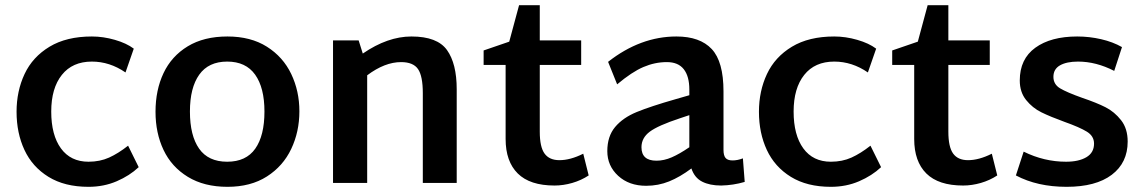

<svg xmlns="http://www.w3.org/2000/svg" viewBox="-20 -707 4421 742"><path d="M44 -275Q44 -355 75 -421Q106 -487 171.5 -526.5Q237 -566 335 -566Q379 -566 424 -553Q469 -540 497 -519L465 -427Q404 -469 335 -469Q260 -469 219 -417.5Q178 -366 178 -276Q178 -185 215.5 -133.5Q253 -82 322 -82Q366 -82 401.5 -98Q437 -114 475 -144L516 -61Q481 -28 431 -6.5Q381 15 322 15Q230 15 167.5 -23.5Q105 -62 74.5 -127.5Q44 -193 44 -275Z M581 -275Q581 -359 612 -424.5Q643 -490 705.5 -528Q768 -566 859 -566Q949 -566 1011.5 -526.5Q1074 -487 1105.5 -421Q1137 -355 1137 -277Q1137 -198 1105.5 -131.5Q1074 -65 1011.5 -25Q949 15 859 15Q769 15 706 -23.5Q643 -62 612 -127.5Q581 -193 581 -275ZM1002 -276Q1002 -368 966 -418.5Q930 -469 858 -469Q786 -469 750 -418.5Q714 -368 714 -276Q714 -183 749.5 -132.5Q785 -82 858 -82Q931 -82 966.5 -132.5Q1002 -183 1002 -276Z M1745 -362V0H1614V-347Q1614 -413 1595.5 -440Q1577 -467 1530 -467Q1467 -467 1399 -416V0H1267V-551H1366L1382 -500Q1478 -566 1570 -566Q1670 -566 1707.5 -513.5Q1745 -461 1745 -362Z M2255 -29Q2226 -10 2191.5 0Q2157 10 2123 10Q2028 10 1981 -36.5Q1934 -83 1934 -170V-456H1849V-512L1948 -546L1986 -687H2066V-551H2226V-456H2066V-198Q2066 -139 2084.5 -113.5Q2103 -88 2142 -88Q2184 -88 2234 -113Z M2858 -4Q2814 9 2767 10Q2723 10 2693.5 -5Q2664 -20 2652 -56Q2608 -23 2566 -6Q2524 11 2477 11Q2411 11 2369 -27.5Q2327 -66 2327 -123Q2327 -180 2357 -216Q2387 -252 2440.5 -274Q2494 -296 2592 -324L2644 -339V-361Q2644 -412 2622.5 -439.5Q2601 -467 2557 -467Q2511 -467 2466.5 -448Q2422 -429 2365 -381L2330 -468Q2455 -566 2594 -566Q2685 -566 2730.5 -517.5Q2776 -469 2776 -354V-128Q2776 -106 2784 -96.5Q2792 -87 2811 -87Q2830 -87 2851 -95ZM2517 -86Q2546 -86 2576 -99Q2606 -112 2644 -138V-262L2608 -250Q2523 -222 2491 -198Q2459 -174 2459 -138Q2459 -86 2517 -86Z M2913 -275Q2913 -355 2944 -421Q2975 -487 3040.5 -526.5Q3106 -566 3204 -566Q3248 -566 3293 -553Q3338 -540 3366 -519L3334 -427Q3273 -469 3204 -469Q3129 -469 3088 -417.5Q3047 -366 3047 -276Q3047 -185 3084.5 -133.5Q3122 -82 3191 -82Q3235 -82 3270.5 -98Q3306 -114 3344 -144L3385 -61Q3350 -28 3300 -6.5Q3250 15 3191 15Q3099 15 3036.5 -23.5Q2974 -62 2943.5 -127.5Q2913 -193 2913 -275Z M3834 -29Q3805 -10 3770.5 0Q3736 10 3702 10Q3607 10 3560 -36.5Q3513 -83 3513 -170V-456H3428V-512L3527 -546L3565 -687H3645V-551H3805V-456H3645V-198Q3645 -139 3663.5 -113.5Q3682 -88 3721 -88Q3763 -88 3813 -113Z M3906 -29 3936 -121Q4015 -82 4100 -82Q4149 -82 4178.5 -99.5Q4208 -117 4208 -152Q4208 -181 4180.5 -198Q4153 -215 4094 -236Q4039 -256 4004.5 -273Q3970 -290 3945.5 -320.5Q3921 -351 3921 -396Q3921 -479 3981 -522.5Q4041 -566 4143 -566Q4190 -566 4235.5 -555.5Q4281 -545 4316 -525L4286 -433Q4216 -469 4146 -469Q4102 -469 4076.5 -454.5Q4051 -440 4051 -410Q4051 -381 4077 -365.5Q4103 -350 4162 -329Q4218 -310 4252.5 -292.5Q4287 -275 4312.5 -242.5Q4338 -210 4338 -160Q4338 -78 4276.5 -31.5Q4215 15 4102 15Q3989 15 3906 -29Z"/></svg>

Font: MartelSansBold
Style: Bold
Weight: 700
Designer: Dan Reynolds and Mathieu Réguer
Foundry: Dan Reynolds and Mathieu Réguer
Version: Version 1.002; ttfautohint (v1.1) -l 5 -r 5 -G 72 -x 0 -D la